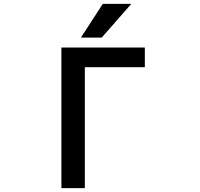

<svg xmlns="http://www.w3.org/2000/svg" viewBox="-20 -979 1040 1000"><path d="M421.9 -628.9V1H299.8V-731.4H734.4V-628.9ZM515.6 -959H664.1L509.8 -783.2H401.4Z"/></svg>

Font: GenEi Gothic M SemiBold
Style: Regular
Weight: 500
Designer: o_tamon (Modified); [Source Han Sans]
Ryoko NISHIZUKA  (kana & ideographs); Paul D. Hunt (Latin, Greek & Cyrillic); Wenl
Version: Version 1.1a;Original Version 1.004